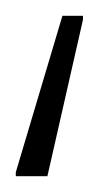

<svg xmlns="http://www.w3.org/2000/svg" viewBox="-20 -33 125 243"><path d="M0 190V185L59 -13H85V-8L40 190Z"/></svg>

Font: Saira SemiCondensed Thin
Style: Regular
Weight: 250
Width: 4
Designer: Hector Gatti with collaboration of the Omnibus-Type team
Foundry: Omnibus-Type
Version: Version 1.101